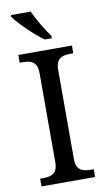

<svg xmlns="http://www.w3.org/2000/svg" viewBox="-101 -979 569 1027"><g transform="rotate(-10 183.5 -465.5)"><path d="M192 -771H230V-784C201 -822 164 -886 143 -931H36V-921C61 -886 139 -807 192 -771ZM38 0H329V-42H316C271 -42 234 -51 234 -114V-600C234 -663 271 -672 316 -672H329V-714H38V-672H51C96 -672 133 -663 133 -600V-114C133 -51 96 -42 51 -42H38Z"/></g></svg>

Font: Noto Fangsong KSS Rotated
Style: Regular
Weight: 400
Designer: LIU Zhao, ZHANG Congyu, Kushim JIANG
Foundry: Guyu Beijing Co. Ltd.
Version: Version 1.000;November 16, 2022;FontCreator 11.5.0.2427 64-b